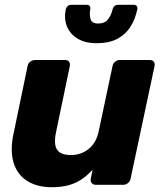

<svg xmlns="http://www.w3.org/2000/svg" viewBox="-20 -770 680 800"><path d="M195 10Q135 10 93.5 -16Q52 -42 36.5 -92.5Q21 -143 37 -216L95 -495Q97 -506 106 -513Q115 -520 126 -520H252Q262 -520 267.5 -513Q273 -506 271 -495L214 -222Q207 -190 210 -168Q213 -146 229 -135Q245 -124 275 -124Q318 -124 349.5 -149.5Q381 -175 391 -222L449 -495Q451 -506 460 -513Q469 -520 479 -520H604Q615 -520 620.5 -513Q626 -506 624 -495L524 -25Q522 -15 513.5 -7.5Q505 0 494 0H379Q368 0 362 -7.5Q356 -15 358 -25L366 -63Q345 -40 321 -23.5Q297 -7 267 1.5Q237 10 195 10ZM382 -590Q335 -590 303.5 -609Q272 -628 259 -660Q246 -692 254 -731Q256 -739 262 -744.5Q268 -750 277 -750H341Q350 -750 354 -744.5Q358 -739 356 -731Q352 -708 357.5 -690Q363 -672 389 -672Q417 -672 430.5 -690Q444 -708 449 -731Q451 -739 457 -744.5Q463 -750 472 -750H537Q546 -750 550 -744.5Q554 -739 552 -731Q544 -692 524.5 -660Q505 -628 470.5 -609Q436 -590 382 -590Z"/></svg>

Font: Rubik
Style: Bold Italic
Weight: 700
Italic angle: -12°
Designer: Hubert and Fischer
Foundry: Hubert and Fischer
Version: Version 2.300;gftools[0.9.30]